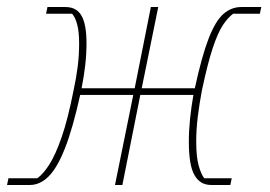

<svg xmlns="http://www.w3.org/2000/svg" viewBox="-30 -526 767 546"><path d="M-10 0 -6 -19H76Q93 -31 110.5 -58.5Q128 -86 145.5 -136.5Q163 -187 179 -268Q187 -305 191 -337Q195 -369 195 -403Q195 -436 189.5 -456.5Q184 -477 175 -487H101L105 -506H156Q188 -506 202 -481Q216 -456 216 -403Q216 -373 212.5 -341.5Q209 -310 202 -275H353L399 -506H420L373 -275H524Q544 -367 563.5 -417Q583 -467 605.5 -486.5Q628 -506 656 -506H713L709 -487H633Q618 -476 603.5 -454Q589 -432 574.5 -388Q560 -344 544 -268Q537 -231 532.5 -194.5Q528 -158 528 -123Q528 -80 535 -55Q542 -30 551 -19H629L625 0H570Q539 0 523 -28Q507 -56 507 -123Q507 -155 510.5 -188.5Q514 -222 520 -256H369L318 0H297L349 -256H198Q177 -161 155 -105Q133 -49 108.5 -24.5Q84 0 55 0Z"/></svg>

Font: IBM Plex Sans Thin
Style: Italic
Weight: 250
Italic angle: -11.31°
Designer: Mike Abbink, Paul van der Laan, Pieter van Rosmalen
Foundry: Bold Monday
Version: Version 3.201